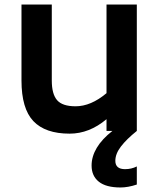

<svg xmlns="http://www.w3.org/2000/svg" viewBox="-20 -579 705 849"><path d="M585 -559V0Q540 36 515 68.5Q490 101 490 132Q490 169 533 169Q561 169 585 157V237Q546 250 513 250Q449 250 417 224.5Q385 199 385 153Q385 113 408 74.5Q431 36 477 0H451V-52Q375 12 288 12Q180 12 127.5 -43.5Q75 -99 75 -223V-559H209V-223Q209 -163 232.5 -136Q256 -109 314 -109Q382 -109 451 -167V-559Z"/></svg>

Font: Biryani
Style: Bold
Weight: 700
Designer: Dan Reynolds and Mathieu Reguer
Foundry: Dan Reynolds and Mathieu Reguer
Version: Version 1.004; ttfautohint (v1.1) -l 5 -r 5 -G 72 -x 0 -D la